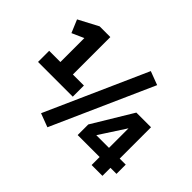

<svg xmlns="http://www.w3.org/2000/svg" viewBox="-153 -1005 1305 1305"><g transform="rotate(45 499.0 -352.5)"><path d="M57 -238V-345H165V-586L207 -594L79 -537L40 -630L182 -705H285V-345H391V-238ZM416 31 318 -6 643 -736 741 -699ZM810 0V-77H599V-179L773 -467H914V-166H972V-77H914V0ZM811 -166V-357H813L676 -146L669 -166Z"/></g></svg>

Font: Nunito Sans 7pt Condensed Black
Style: Regular
Weight: 900
Width: 3
Designer: Vernon Adams
Foundry: Vernon Adams
Version: Version 3.101;gftools[0.9.27]